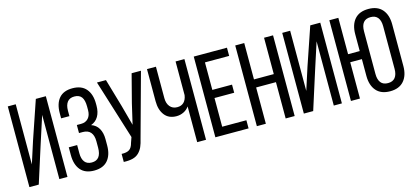

<svg xmlns="http://www.w3.org/2000/svg" viewBox="-60 -1155 3483 1609"><g transform="rotate(-15 1682.0 -350.0)"><path d="M299.8 -557.1 224.1 -323.2 121.1 0H40V-700.2H108.9V-178.2L170.9 -371.1L283.2 -700.2H370.1V0H299.8Z M601.6 -707Q680.2 -707 720 -659.9Q759.8 -612.8 759.8 -530.8V-513.2Q759.8 -458.5 738 -421.1Q716.3 -383.8 673.8 -368.2Q716.8 -353.5 738.3 -315.9Q759.8 -278.3 759.8 -224.1V-168.9Q759.8 -86.9 720 -40Q680.2 6.8 601.6 6.8Q523.4 6.8 484.1 -40Q444.8 -86.9 444.8 -168.9V-236.8H517.6V-165Q517.6 -116.7 538.1 -90.3Q558.6 -64 599.6 -64Q681.6 -64 681.6 -170.9V-226.1Q681.6 -276.9 658.9 -303.5Q636.2 -330.1 591.8 -330.1H558.6V-399.9H595.7Q635.3 -399.9 658.4 -425.3Q681.6 -450.7 681.6 -496.1V-527.8Q681.6 -582.5 661.9 -609.4Q642.1 -636.2 599.6 -636.2Q558.6 -636.2 538.1 -609.9Q517.6 -583.5 517.6 -535.2V-487.8H445.8V-532.2Q445.8 -614.7 484.6 -660.9Q523.4 -707 601.6 -707Z M1195.3 -700.2 1045.4 -153.8Q1035.6 -111.3 1023.7 -84Q1011.7 -56.6 990.7 -35.4Q969.7 -14.2 937.5 -5.6Q905.3 2.9 858.4 1V-68.8Q903.3 -66.9 926 -82.5Q948.7 -98.1 958.5 -138.2L974.6 -184.1L813.5 -700.2H891.6L962.4 -457L1010.3 -280.8L1051.3 -457L1114.3 -700.2Z M1495.6 0V-310.1Q1477.5 -283.7 1448 -269.3Q1418.5 -254.9 1386.2 -254.9Q1318.4 -254.9 1283 -300.8Q1247.6 -346.7 1247.6 -420.9V-700.2H1325.2V-426.8Q1325.2 -381.3 1348.1 -353.8Q1371.1 -326.2 1411.6 -326.2Q1446.8 -326.2 1468.3 -347.2Q1489.7 -368.2 1495.6 -408.2V-700.2H1572.3V0Z M1731.4 -390.1H1902.3V-319.8H1731.4V-70.8H1941.4V0H1653.3V-700.2H1941.4V-628.9H1731.4Z M2263.2 -314.9H2091.3V0H2013.2V-700.2H2091.3V-384.8H2263.2V-700.2H2341.3V0H2263.2Z M2680.7 -557.1 2605 -323.2 2502 0H2420.9V-700.2H2489.7V-178.2L2551.8 -371.1L2664.1 -700.2H2751V0H2680.7Z M3169.4 -707Q3248 -707 3288.8 -659.9Q3329.6 -612.8 3329.6 -530.8V-168.9Q3329.6 -87.4 3288.6 -40.3Q3247.6 6.8 3169.4 6.8Q3090.3 6.8 3049.6 -40.3Q3008.8 -87.4 3008.8 -168.9V-314.9H2907.7V0H2829.6V-700.2H2907.7V-384.8H3008.8V-530.8Q3008.8 -613.3 3049.6 -660.2Q3090.3 -707 3169.4 -707ZM3169.4 -636.2Q3086.4 -636.2 3086.4 -535.2V-165Q3086.4 -116.7 3106.9 -90.3Q3127.4 -64 3169.4 -64Q3210.9 -64 3231.7 -90.3Q3252.4 -116.7 3252.4 -165V-535.2Q3252.4 -584 3231.7 -610.1Q3210.9 -636.2 3169.4 -636.2Z"/></g></svg>

Font: Bebas Neue Regular
Style: Regular
Weight: 400
Designer: Ryoichi Tsunekawa
Foundry: Ryoichi Tsunekawa
Version: Version 001.003